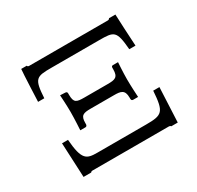

<svg xmlns="http://www.w3.org/2000/svg" viewBox="-110 -592 742 722"><g transform="rotate(-30 261.5 -230.5)"><path d="M53 -146 60 4H93C94 2 97 0 100 0H433C436 0 439 1 441 4H469L476 -146H449C443 -57 433 -49 363 -49H151C104 -49 86 -55 79 -146ZM476 -326C474 -358 469 -455 469 -465H441C440 -462 437 -460 433 -460H91C87 -460 85 -462 84 -465H60C58 -450 53 -327 53 -326H80C85 -409 94 -412 162 -412H367C433 -412 442 -410 449 -326ZM313 -253H212C178 -253 167 -256 167 -291V-297C167 -300 166 -305 159 -305L137 -306C137 -306 140 -261 140 -232C140 -201 137 -154 137 -154H159C162 -154 166 -155 167 -162V-168C167 -201 179 -205 212 -205H313C342 -205 359 -202 359 -168V-162C359 -155 364 -154 367 -154H388C388 -154 385 -201 385 -232C385 -260 388 -305 388 -305H366C361 -305 359 -302 359 -297V-291C359 -256 345 -253 313 -253Z"/></g></svg>

Font: Linux Libertine O C
Style: Regular
Weight: 400
Designer: Philipp H. Poll
Foundry: Philipp H. Poll
Version: Version 4.0.3